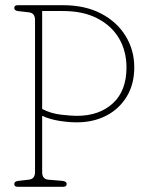

<svg xmlns="http://www.w3.org/2000/svg" viewBox="-20 -720 548 740"><path d="M497.5 -460.5Q497.5 -395.5 468.5 -347.8Q439.5 -300 389.5 -274.2Q339.5 -248.5 276 -248.5Q244.5 -248.5 208.5 -254.2Q172.5 -260 142.5 -273.5V-56.5Q142.5 -29.5 166 -27.5L219.5 -23Q237 -21.5 237 -10.5Q237 0 223 0H49Q35 0 35 -10.5Q35 -21.5 51.5 -23L91 -27.5Q115 -30 115 -56.5V-643.5Q115 -670 91 -672.5L51.5 -677Q35 -678.5 35 -689.5Q35 -700 49 -700H222Q308 -700 369.5 -667.8Q431 -635.5 464.2 -581.2Q497.5 -527 497.5 -460.5ZM142.5 -677.5V-300Q176 -282.5 215.2 -278Q254.5 -273.5 276 -273.5Q362.5 -273.5 415 -321.8Q467.5 -370 467.5 -460Q467.5 -523 438.8 -572Q410 -621 355.2 -649.2Q300.5 -677.5 222.5 -677.5Z"/></svg>

Font: Fraunces 144pt S100 Thin
Style: Regular
Weight: 100
Version: Version 1.000; ttfautohint (v1.8.3)